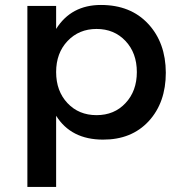

<svg xmlns="http://www.w3.org/2000/svg" viewBox="-20 -556 720 770"><path d="M367.2 -439.9Q296.9 -439.9 251 -391.6Q205.1 -343.3 205.1 -267.1Q205.1 -190.9 250.5 -142.6Q295.9 -94.2 367.2 -94.2Q438.5 -94.2 483.4 -142.6Q528.8 -190.9 528.8 -267.1Q528.8 -343.3 483.4 -391.6Q438 -439.9 367.2 -439.9ZM89.8 193.8V-532.2H205.1V-439.9Q265.6 -536.1 384.8 -536.1Q503.9 -536.1 574.2 -460.4Q644.5 -384.8 645 -264.6Q645 -144.5 576.2 -69.8Q507.3 4.4 393.1 3.9Q265.1 3.9 205.1 -91.8V193.8Z"/></svg>

Font: TruenoRg
Style: Book
Weight: 400
Designer: Julieta Ulanovsky
Foundry: Julieta Ulanovsky
Version: Version 3.001b